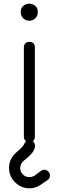

<svg xmlns="http://www.w3.org/2000/svg" viewBox="-20 -775 320 1046"><path d="M140 0Q127 0 118.5 -8.5Q110 -17 110 -30V-517Q110 -531 118.5 -539Q127 -547 140 -547Q154 -547 162 -539Q170 -531 170 -517V-30Q170 -17 162 -8.5Q154 0 140 0ZM139 -662Q120 -662 106.5 -675.5Q93 -689 93 -709Q93 -732 107.5 -743.5Q122 -755 140 -755Q157 -755 171.5 -743.5Q186 -732 186 -709Q186 -689 172.5 -675.5Q159 -662 139 -662ZM140 251Q110 251 85 236Q60 221 44.5 196Q29 171 29 140Q29 87 76 49Q91 37 100.5 26Q110 15 114 5Q122 -10 140 -10Q154 -10 162.5 -2Q171 6 171 19Q171 38 155.5 57.5Q140 77 111 99Q101 107 95.5 118Q90 129 90 140Q90 161 104.5 175.5Q119 190 140 190Q147 190 154 188Q161 186 168 182L203 156Q212 150 221 150Q234 150 243 159Q252 168 252 181Q252 196 242 204L201 232Q173 251 140 251Z"/></svg>

Font: ComfortaaLight
Style: Regular
Weight: 300
Designer: Johan Aakerlund
Foundry: Johan Aakerlund
Version: Version 3.104; ttfautohint (v1.8.1.43-b0c9)